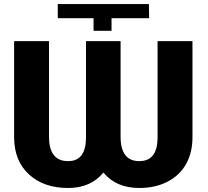

<svg xmlns="http://www.w3.org/2000/svg" viewBox="-20 -913 1024 943"><path d="M925.3 -710.9V-238.8Q925.3 -163.1 893.6 -106.9Q861.8 -50.8 802 -20.3Q742.2 10.3 664.1 10.3Q550.8 10.3 487.8 -65.4Q425.8 10.3 314.5 10.3Q195.3 10.3 122.8 -55.9Q50.3 -122.1 49.3 -236.8V-710.9H220.7V-241.7Q220.7 -121.6 314.5 -121.6Q399.9 -121.6 402.3 -231.9V-710.9H572.3V-241.7Q572.3 -121.6 664.1 -121.6Q752 -121.6 753.9 -233.4V-710.9ZM263.7 -823.7V-893.1H711.4L712.4 -823.7H527.8V-761.7H439.5V-823.7Z"/></svg>

Font: Roboto Black
Style: Regular
Weight: 900
Designer: Google
Version: Version 2.134; 2016